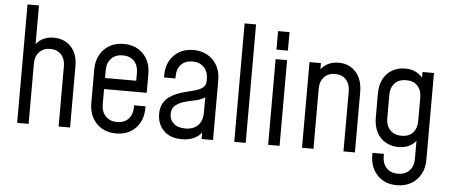

<svg xmlns="http://www.w3.org/2000/svg" viewBox="-57 -889 2848 1211"><g transform="rotate(5 1367.0 -283.5)"><path d="M71 0V-750H143.5V-471.2L131.2 -486.8Q149.9 -519.6 181.2 -537.6Q212.5 -555.5 254.9 -555.5Q297.9 -555.5 332.1 -536.3Q366.2 -517.1 386.1 -480.1Q406 -443.1 406 -389.5V0H333.5V-382Q333.5 -427.8 307.8 -455.4Q282 -483 239.2 -483Q195.8 -483 169.6 -455.4Q143.5 -427.8 143.5 -382V0Z M698 12.2Q647.1 12.2 608.4 -9.9Q569.8 -32 547.9 -71.8Q526 -111.6 526 -164.5V-378.8Q526 -431.2 547.9 -470.9Q569.8 -510.6 608.4 -532.7Q647.1 -554.8 698 -554.8Q774.4 -554.8 821.4 -506.2Q868.5 -457.8 868.5 -378.8V-260.2H584V-330.2H796V-381.2Q796 -427 769.7 -454.6Q743.4 -482.2 698 -482.2Q652.6 -482.2 625.6 -454.6Q598.5 -427 598.5 -381.2V-162Q598.5 -116.7 625.6 -88.5Q652.6 -60.2 698 -60.2Q743.4 -60.2 769.7 -88.5Q796 -116.7 796 -162V-174.5H868.5V-164.5Q868.5 -85.3 821.4 -36.5Q774.4 12.2 698 12.2Z M1114.8 12.2Q1040.1 12.2 999.1 -29.2Q958 -70.8 958 -134.6Q958 -174 972.4 -200.2Q986.8 -226.4 1009.5 -242.8Q1032.2 -259.2 1057.8 -269.5Q1088.5 -281.8 1120.2 -289.1Q1151.9 -296.4 1178.8 -304.6Q1205.8 -312.9 1222.2 -327.4Q1238.8 -342 1238.8 -368.2V-381.2Q1238.8 -427 1211.7 -454.6Q1184.6 -482.2 1139.2 -482.2Q1093.9 -482.2 1067.6 -454.6Q1041.2 -427 1041.2 -381.2V-366.2H968.8V-378.8Q968.8 -457.8 1015.9 -506.2Q1063 -554.8 1139.2 -554.8Q1190.1 -554.8 1228.8 -532.7Q1267.5 -510.6 1289.4 -470.9Q1311.2 -431.2 1311.2 -378.8V0H1238.8V-74.8L1251 -58.8Q1232.1 -25 1197.6 -6.4Q1163.1 12.2 1114.8 12.2ZM1129.9 -57Q1180.9 -57 1209.8 -85.6Q1238.8 -114.2 1238.8 -168V-263.8Q1208.5 -244.8 1170.9 -238.1Q1133.4 -231.5 1099.5 -220Q1069.4 -209.8 1049.9 -191.6Q1030.5 -173.5 1030.5 -140Q1030.5 -103.6 1056.4 -80.3Q1082.2 -57 1129.9 -57Z M1445.5 0V-750H1518V0Z M1660 0V-542.5H1732.5V0ZM1660 -602.8V-720H1732.5V-602.8Z M1874.5 0V-542.5H1947V-469.8L1934.5 -484.2Q1953.2 -518.4 1984.9 -536.6Q2016.6 -554.8 2058.4 -554.8Q2126.5 -554.8 2168 -507.9Q2209.5 -461.1 2209.5 -381.2V0H2137V-381.2Q2137 -427 2111.2 -454.6Q2085.5 -482.2 2042.8 -482.2Q1999.2 -482.2 1973.1 -454.6Q1947 -427 1947 -381.2V0Z M2490.4 183Q2414.2 183 2367.1 134.2Q2320 85.5 2320 6.2V-6.8H2392.5V8.8Q2392.5 54.1 2418.8 82.3Q2445.1 110.5 2490.5 110.5Q2535.9 110.5 2562.9 82.3Q2590 54.1 2590 8.8V-140.5L2602.2 -124.2Q2584.1 -93 2553.3 -75.4Q2522.5 -57.8 2479.8 -57.8Q2435.2 -57.8 2399.4 -77.7Q2363.5 -97.6 2342.5 -136.5Q2321.5 -175.4 2321.5 -232V-381.2Q2321.5 -437.5 2342.5 -476.2Q2363.5 -515 2399.4 -534.9Q2435.2 -554.8 2479.8 -554.8Q2522.5 -554.8 2553.3 -537.2Q2584.1 -519.6 2602.2 -488.2L2590 -472V-542.5H2662.5V6.8Q2662.5 59.4 2640.6 99.2Q2618.6 139 2579.9 161Q2541.2 183 2490.4 183ZM2493.1 -130.2Q2539.2 -130.2 2564.6 -158.1Q2590 -185.9 2590 -231.2V-381.2Q2590 -427 2564.4 -454.6Q2538.9 -482.2 2492.8 -482.2Q2446.6 -482.2 2420.3 -454.6Q2394 -427 2394 -381.2V-232Q2394 -186.7 2420.3 -158.5Q2446.6 -130.2 2493.1 -130.2Z"/></g></svg>

Font: Mohave Light
Style: Regular
Weight: 300
Designer: Gumpita Rahayu
Foundry: Tokotype
Version: Version 2.003